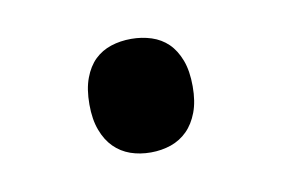

<svg xmlns="http://www.w3.org/2000/svg" viewBox="-33 -167 334 227"><g transform="rotate(-10 134.0 -54.0)"><path d="M71.8 -54.2Q71.8 -72.8 76.7 -85.7Q81.5 -98.6 89.8 -106.7Q98.1 -114.7 109.4 -118.4Q120.6 -122.1 133.8 -122.1Q146.5 -122.1 158 -118.4Q169.4 -114.7 177.7 -106.7Q186 -98.6 190.9 -85.7Q195.8 -72.8 195.8 -54.2Q195.8 -36.1 190.9 -23.2Q186 -10.3 177.7 -2Q169.4 6.3 158 10.3Q146.5 14.2 133.8 14.2Q120.6 14.2 109.4 10.3Q98.1 6.3 89.8 -2Q81.5 -10.3 76.7 -23.2Q71.8 -36.1 71.8 -54.2Z"/></g></svg>

Font: Droid Sans
Style: Regular
Weight: 400
Version: Version 1.00 build 113